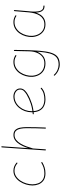

<svg xmlns="http://www.w3.org/2000/svg" viewBox="999 -1725 949 2987"><g transform="rotate(-90 1473.5 -231.5)"><path d="M436 -437.5Q438.5 -439.9 438 -443.6Q437.5 -447.3 435.1 -449.2Q409.7 -471.2 378.9 -484.1Q348.1 -497.1 310.5 -497.1Q256.3 -497.1 213.9 -469.2Q171.4 -441.4 141.8 -396.7Q112.3 -352.1 96.9 -300.3Q81.5 -248.5 81.5 -200.7Q81.5 -151.9 99.6 -105.5Q117.7 -59.1 159.2 -29.1Q200.7 1 270 1Q322.3 1 364.3 -12.7Q406.2 -26.4 441.9 -47.9Q444.8 -49.8 445.8 -53.2Q446.8 -56.6 444.8 -59.6Q442.9 -62.5 439.5 -63.5Q436 -64.5 433.1 -62.5Q398.9 -41.5 359.6 -28.6Q320.3 -15.6 270 -15.6Q206.5 -15.6 168.9 -42.5Q131.3 -69.3 115.2 -111.8Q99.1 -154.3 99.1 -200.7Q99.1 -247.1 113.8 -296.1Q128.4 -345.2 156.2 -387Q184.1 -428.7 223.1 -454.6Q262.2 -480.5 310.5 -480.5Q344.2 -480.5 372.6 -468.8Q400.9 -457 424.3 -436.5Q426.8 -434.6 430.4 -434.8Q434.1 -435.1 436 -437.5Z M642.6 -203.6Q641.6 -199.7 643.1 -196.5Q644.5 -193.4 648.9 -192.4Q652.8 -191.9 655.8 -193.8Q658.7 -195.8 659.2 -198.7Q671.4 -243.7 689.2 -292.7Q707 -341.8 731.9 -384.3Q756.8 -426.8 790.3 -453.4Q823.7 -480 867.7 -480Q912.6 -480 935.1 -453.1Q957.5 -426.3 965.1 -384.5Q972.7 -342.8 972.7 -297.4Q972.7 -223.1 971.4 -152.6Q970.2 -82 966.3 -0.5Q966.3 3.4 968.5 5.9Q970.7 8.3 974.6 8.3Q978 8.3 980.5 6.1Q982.9 3.9 982.9 0.5Q986.8 -81.1 988 -152.1Q989.3 -223.1 989.3 -297.4Q989.3 -348.1 980.2 -393.8Q971.2 -439.5 945.1 -468Q918.9 -496.6 867.7 -496.6Q819.3 -496.6 782.7 -469Q746.1 -441.4 719.5 -397.2Q692.9 -353 674.1 -301.8Q655.3 -250.5 642.6 -203.6ZM634.8 8.3Q638.7 8.3 640.9 6.1Q643.1 3.9 643.6 0.5L690.9 -676.3Q691.4 -680.2 689 -682.6Q686.5 -685.1 683.1 -685.5Q679.7 -686 677.2 -683.3Q674.8 -680.7 674.3 -677.2L627 -0.5Q626.5 2.9 628.9 5.6Q631.3 8.3 634.8 8.3Z M1467.3 -480.5Q1509.3 -480.5 1541.7 -456.8Q1574.2 -433.1 1574.2 -393.1Q1574.2 -356.4 1548.1 -331.5Q1522 -306.6 1494.6 -290.5Q1426.8 -250.5 1351.1 -226.6Q1275.4 -202.6 1196.8 -197.3Q1193.4 -196.8 1190.9 -194.6Q1188.5 -192.4 1189 -188.5Q1189.5 -185.1 1191.9 -182.6Q1194.3 -180.2 1197.8 -180.7Q1278.3 -186 1356.2 -210.4Q1434.1 -234.9 1503.4 -275.9Q1517.1 -284.2 1532.2 -294.9Q1547.4 -305.7 1560.8 -320.1Q1574.2 -334.5 1582.5 -352.5Q1590.8 -370.6 1590.8 -393.1Q1590.8 -418 1580.3 -437.3Q1569.8 -456.5 1552.2 -470Q1534.7 -483.4 1512.7 -490.2Q1490.7 -497.1 1467.3 -497.1Q1412.6 -497.1 1367.4 -473.1Q1322.3 -449.2 1289.3 -408.9Q1256.3 -368.7 1238.5 -318.4Q1220.7 -268.1 1220.7 -214.8Q1220.7 -136.7 1246.8 -89.1Q1272.9 -41.5 1318.6 -20.3Q1364.3 1 1421.9 1Q1469.7 1 1515.9 -11.7Q1562 -24.4 1599.1 -57.6Q1601.6 -60.1 1601.8 -63.7Q1602.1 -67.4 1599.6 -69.8Q1597.7 -72.3 1593.8 -72.5Q1589.8 -72.8 1587.4 -70.3Q1554.2 -40 1511.2 -27.8Q1468.3 -15.6 1421.9 -15.6Q1367.7 -15.6 1325.9 -34.7Q1284.2 -53.7 1260.7 -97.4Q1237.3 -141.1 1237.3 -214.8Q1237.3 -265.6 1254.4 -313Q1271.5 -360.4 1302.2 -398.2Q1333 -436 1375.2 -458.3Q1417.5 -480.5 1467.3 -480.5Z M1982.9 -15.6Q1919.4 -15.6 1877.2 -41.5Q1835 -67.4 1813.5 -110.6Q1792 -153.8 1789.1 -204.6Q1786.6 -251 1799.8 -299.3Q1813 -347.7 1840.8 -388.7Q1868.7 -429.7 1909.9 -455.1Q1951.2 -480.5 2004.9 -480.5Q2035.6 -480.5 2058.8 -471.4Q2082 -462.4 2096.2 -452.6Q2099.1 -450.7 2102.8 -451.4Q2106.4 -452.1 2108.4 -455.1Q2110.4 -458 2109.4 -461.7Q2108.4 -465.3 2105.5 -467.3Q2089.8 -477.5 2063.7 -487.3Q2037.6 -497.1 2003.9 -497.1Q1945.3 -497.1 1900.6 -470Q1856 -442.9 1826.4 -399.2Q1796.9 -355.5 1783 -304.2Q1769 -252.9 1771.5 -204.6Q1774.4 -150.9 1798.1 -103.8Q1821.8 -56.6 1867.2 -27.8Q1912.6 1 1980 1Q2046.4 1 2091.6 -32.7Q2136.7 -66.4 2160.6 -124Q2184.6 -181.6 2186 -252.4L2190.4 -480.5Q2190.9 -483.9 2188.5 -486.6Q2186 -489.3 2182.6 -489.7Q2179.2 -490.2 2176.8 -488Q2174.3 -485.8 2173.8 -482.4L2168.9 -254.4Q2167.5 -184.1 2145 -130.1Q2122.6 -76.2 2081.5 -45.9Q2040.5 -15.6 1982.9 -15.6ZM2182.6 -489.7Q2179.2 -490.7 2176.5 -488.5Q2173.8 -486.3 2173.8 -482.4Q2172.4 -318.8 2167.5 -200.9Q2162.6 -83 2150.4 -4.2Q2138.2 74.7 2114.7 120.8Q2091.3 167 2053.7 186.5Q2016.1 206.1 1960.4 206.1Q1921.4 206.1 1878.7 188Q1835.9 169.9 1804.7 134.3Q1802.7 131.8 1798.8 131.1Q1794.9 130.4 1792.5 132.8Q1790 134.8 1790 138.7Q1790 142.6 1792 145Q1827.1 183.6 1873.3 203.6Q1919.4 223.6 1960.9 223.6Q2021.5 223.6 2061.8 203.4Q2102.1 183.1 2127 136Q2151.9 88.9 2165 8.1Q2178.2 -72.8 2183.3 -193.1Q2188.5 -313.5 2190.4 -480.5Q2190.4 -484.4 2188.5 -486.8Q2186.5 -489.3 2182.6 -489.7Z M2780.8 -234.4Q2777.3 -234.9 2774.9 -232.7Q2772.5 -230.5 2772 -227.1Q2771 -214.4 2770.3 -200.7Q2769.5 -187 2769.8 -172.6Q2770 -158.2 2770.5 -143.1Q2772.5 -112.3 2780.8 -82.5Q2789.1 -52.7 2810.8 -33.2Q2832.5 -13.7 2873.5 -13.7Q2877.4 -13.7 2879.9 -16.1Q2882.3 -18.6 2881.8 -22Q2881.3 -25.9 2878.9 -28.1Q2876.5 -30.3 2872.6 -30.3Q2838.9 -30.3 2821 -45.7Q2803.2 -61 2796.1 -86.7Q2789.1 -112.3 2787.1 -143.1Q2786.6 -157.7 2786.4 -170.9Q2786.1 -184.1 2786.9 -197.5Q2787.6 -210.9 2788.6 -225.1Q2789.1 -229 2786.6 -231.4Q2784.2 -233.9 2780.8 -234.4ZM2586.4 -15.6Q2531.2 -15.6 2492.7 -41.5Q2454.1 -67.4 2433.1 -110.6Q2412.1 -153.8 2409.2 -204.6Q2406.7 -251 2419.9 -299.3Q2433.1 -347.7 2460.9 -388.7Q2488.8 -429.7 2530 -455.1Q2571.3 -480.5 2625 -480.5Q2655.8 -480.5 2679 -471.4Q2702.1 -462.4 2716.3 -452.6Q2719.2 -450.7 2722.9 -451.4Q2726.6 -452.1 2728.5 -455.1Q2730.5 -458 2729.2 -461.7Q2728 -465.3 2725.1 -467.3Q2709.5 -477.5 2683.6 -487.3Q2657.7 -497.1 2624 -497.1Q2565.4 -497.1 2520.8 -470Q2476.1 -442.9 2446.5 -399.2Q2417 -355.5 2403.1 -304.2Q2389.2 -252.9 2391.6 -204.6Q2394.5 -150.9 2417.7 -103.8Q2440.9 -56.6 2483.6 -27.8Q2526.4 1 2587.4 1Q2641.6 1 2679.2 -21.2Q2716.8 -43.5 2740 -80.6Q2763.2 -117.7 2775.4 -162.6Q2787.6 -207.5 2791.5 -252.4L2810.5 -480.5Q2811 -483.9 2808.6 -486.6Q2806.2 -489.3 2802.7 -489.7Q2799.3 -490.2 2796.9 -488Q2794.4 -485.8 2793.9 -482.4L2774.4 -254.4Q2770.5 -210 2759 -167.2Q2747.6 -124.5 2725.8 -90.3Q2704.1 -56.2 2669.9 -35.9Q2635.7 -15.6 2586.4 -15.6Z"/></g></svg>

Font: Mikhak VF
Style: Regular
Weight: 100
Designer: Amin Abedi
Version: Version 3.001